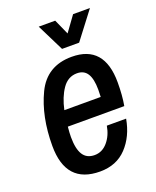

<svg xmlns="http://www.w3.org/2000/svg" viewBox="-138 -804 731 898"><g transform="rotate(-20 228.0 -355.5)"><path d="M34 -177Q34 -323 85.5 -430.5Q137 -538 261 -538Q423 -538 423 -352Q423 -287 414 -237H133Q130 -206 130 -186Q130 -127 148.5 -98Q167 -69 206 -69Q244 -69 271 -100.5Q298 -132 306 -179H402Q387 -95 336.5 -41.5Q286 12 204 12Q34 12 34 -177ZM325 -315 326 -351Q326 -404 309.5 -430.5Q293 -457 258 -457Q213 -457 185 -416.5Q157 -376 144 -315ZM165 -723H247L281 -647L336 -723H420L317 -588H232Z"/></g></svg>

Font: Archivo Narrow Medium
Style: Italic
Weight: 500
Italic angle: -8°
Designer: Hector Gatti
Foundry: Omnibus-Type
Version: Version 2.001